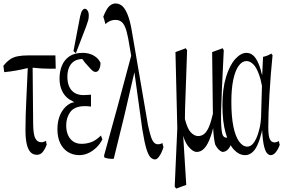

<svg xmlns="http://www.w3.org/2000/svg" viewBox="-24 -835 1652 1112"><path d="M246.6 2.9Q234.4 33.7 221.4 47.6Q208.5 61.5 189.5 61.5Q167.5 61.5 153.3 46.9Q123.5 16.1 123.5 -81.1Q123.5 -161.6 128.9 -269Q131.8 -320.8 133.3 -362.8Q134.8 -404.8 136.7 -440.9Q68.8 -423.8 0.5 -417Q-2 -430.7 -4.4 -453.6Q13.7 -476.6 33 -490.2Q52.2 -503.9 78.1 -509Q104 -514.2 140.1 -514.2H296.9Q297.9 -471.2 298.8 -437.5Q282.7 -437 267.1 -437Q216.3 -437 165 -442.9Q166.5 -274.9 168 -116.7Q168.9 -55.7 180.2 -34.2Q192.4 -11.2 215.3 -11.2Q228.5 -11.2 242.7 -19Q244.6 -2.9 246.6 2.9Z M368.7 -227.1Q380.9 -236.3 395 -241.2Q400.9 -238.8 406.7 -245.6Q400.9 -243.2 395 -250.5Q382.3 -255.4 372.1 -263.2Q347.7 -281.2 334.2 -311.5Q320.8 -341.8 320.8 -379.4Q320.8 -422.4 335 -455.8Q349.1 -489.3 378.4 -509Q407.7 -528.8 455.1 -528.8Q480 -528.8 500.2 -521.5Q520.5 -514.2 535.4 -501.2Q550.3 -488.3 558.1 -470.7Q558.1 -449.7 550.3 -433.6Q543.5 -418.5 529.3 -418.5Q522.5 -418.5 517.1 -421.9Q504.9 -429.7 481.9 -457Q467.8 -470.2 453.1 -493.2Q451.7 -488.3 450.7 -493.2Q425.3 -492.2 407.2 -481.4Q387.2 -469.2 376.7 -446Q366.2 -422.9 366.2 -390.1Q366.2 -357.4 376.7 -333.7Q387.2 -310.1 408 -297.1Q428.7 -284.2 460.4 -284.2Q470.2 -284.2 480.5 -285.2Q490.7 -286.1 502.9 -286.6Q502.9 -247.6 502.9 -217.8Q489.3 -219.7 481.4 -220Q473.6 -220.2 466.8 -220.2Q436 -220.2 414.8 -210.9Q393.6 -201.7 381.8 -184.6Q359.4 -152.8 359.4 -108.4Q359.4 -77.6 369.6 -53.5Q379.9 -29.3 399.9 -15.6Q419.9 -2 448.2 -2Q476.6 -2 503.7 -11.5Q530.8 -21 561 -50.3Q565.4 -34.2 569.3 -28.3Q553.2 2.4 531.7 22Q485.8 63.5 435.5 63.5Q399.4 63.5 370.6 46.1Q341.8 28.8 325.2 -4.9Q308.6 -38.6 308.6 -86.7Q308.6 -134.8 324.7 -170.7Q340.8 -206.5 368.7 -227.1ZM475.6 -683.6 415.5 -526.9 401.4 -538.6 439.9 -739.3Q445.8 -765.6 452.9 -774.9Q460 -784.2 466.8 -784.2Q476.6 -784.2 483.4 -773.4Q490.2 -762.7 490.2 -745.8Q490.2 -729 486.8 -717.3Q483.4 -705.6 475.6 -683.6Z M800.3 -85.4Q777.3 -246.1 754.4 -416.5Q696.8 -161.1 634.8 84.5Q630.4 85 625.5 85Q603.5 85 582 78.1Q580.1 77.1 578.6 66.4Q659.2 -222.2 735.8 -512.2Q727.1 -565.9 718.8 -610.8Q710.9 -652.8 701.2 -676.8Q691.4 -700.7 677.5 -710.2Q663.6 -719.7 644.5 -719.7Q625.5 -719.7 608.9 -711.4Q596.7 -705.1 586.4 -695.3Q580.1 -721.7 574.2 -738.3Q583 -760.7 593.3 -778.6Q603.5 -796.4 616.9 -805.7Q630.4 -814.9 645.5 -814.9Q667 -814.9 684.6 -799.8Q720.2 -766.1 738.3 -662.1Q784.7 -387.2 833 -110.4Q842.3 -67.9 850.1 -43.9Q857.9 -20 867.7 -9.8Q877.4 0.5 890.1 0.5Q898.9 0.5 905.3 -1.5Q911.6 -3.4 917 -6.3Q919.9 9.8 922.9 16.6Q917 36.6 908.7 53Q900.4 69.3 891.4 78.9Q882.3 88.4 873.5 88.4Q861.3 88.4 848.6 76.9Q835.9 65.4 824.2 28.1Q812.5 -9.3 800.3 -85.4Z M1263.7 44.9H1262.7L1262.2 44.4Q1240.2 36.6 1222.2 2Q1213.4 -34.7 1210.4 -93.3Q1204.1 -66.4 1196.3 -44.9Q1179.7 2.4 1159.9 23.7Q1140.1 44.9 1116.2 44.9Q1092.3 44.9 1066.4 12.7Q1048.3 -9.8 1037.1 -47.9L1054.7 235.8L996.1 257.3L994.1 254.4L988.8 247.1L987.8 245.6L1002.9 -92.3L992.2 -533.2L1052.2 -555.7L1054.2 -552.2L1058.6 -545.4L1059.6 -543.9Q1056.2 -454.1 1054.2 -387.5Q1052.2 -320.8 1049.8 -263.7Q1047.4 -206.5 1046.9 -145.5Q1062 -87.9 1081.1 -68.4Q1102.1 -46.9 1123 -46.9Q1142.1 -46.9 1157.5 -58.3Q1172.9 -69.8 1186.5 -101.1Q1198.2 -128.4 1209 -175.8L1204.6 -533.2L1265.6 -555.7L1267.6 -551.8L1271.5 -544.9L1272 -543.9L1264.6 -389.6Q1261.7 -331.5 1260.7 -307.1Q1259.8 -282.7 1259.3 -267.6Q1258.8 -252.4 1258.3 -238Q1257.8 -223.6 1257.3 -212.2Q1256.8 -200.7 1256.8 -200.2Q1256.3 -176.8 1256.3 -166.5V-133.3Q1257.8 -76.7 1264.2 -57.1Q1270.5 -37.6 1288.1 -37.6Q1299.3 -37.6 1310.5 -44.4L1316.4 -47.9L1317.9 -41L1322.3 -20L1322.8 -18.6Q1313 8.8 1299.8 26.4Q1285.2 44.9 1263.7 44.9Z M1596.2 3.4Q1587.4 29.3 1573.5 46.4Q1559.6 63.5 1543.9 63.5Q1531.2 63.5 1520.5 49.8Q1509.8 36.1 1502.4 -2Q1498.5 -22.5 1496.1 -52.2Q1495.1 -62.5 1494.1 -82.5Q1490.7 -62.5 1486.8 -52.7Q1481 -28.3 1473.1 -9.8Q1459 27.8 1439.2 45.7Q1419.4 63.5 1396 63.5Q1360.4 63.5 1330.8 31.7Q1301.3 0 1282.7 -65.2Q1264.2 -130.4 1264.2 -225.6Q1264.2 -320.8 1285.2 -389.2Q1306.2 -457.5 1338.6 -493.2Q1371.1 -528.8 1403.3 -528.8Q1425.3 -528.8 1442.4 -513.9Q1459.5 -499 1473.6 -465.8Q1480.5 -450.2 1486.3 -429.2Q1490.2 -409.7 1494.6 -400.4Q1497.1 -448.2 1499.5 -505.9Q1523.9 -510.3 1547.9 -524.9Q1551.3 -516.1 1554.7 -517.1Q1543.5 -407.2 1536.6 -288.1Q1529.8 -172.4 1529.8 -100.1Q1529.8 -50.8 1537.6 -31.7Q1546.4 -10.3 1565.4 -10.3Q1578.1 -10.3 1591.3 -18.1Q1593.8 -2.4 1596.2 3.4ZM1476.1 -79.6Q1488.8 -124 1488.8 -185.1Q1490.7 -256.3 1493.2 -337.4Q1486.3 -377 1475.6 -404.3Q1461.4 -444.8 1442.4 -463.1Q1423.3 -481.4 1403.8 -481.4Q1378.4 -481.4 1358.4 -453.9Q1338.4 -426.3 1327.1 -373.8Q1315.9 -321.3 1315.9 -246.6Q1315.9 -161.1 1327.4 -103.5Q1338.9 -45.9 1360.4 -15.9Q1381.8 14.2 1408.7 14.2Q1430.2 14.2 1447.3 -10.5Q1464.4 -35.2 1476.1 -79.6Z"/></svg>

Font: Scarab Serif
Style: Condensed-Light
Weight: 300
Designer: John Roberts
Foundry: Scarab
Version: 1.0